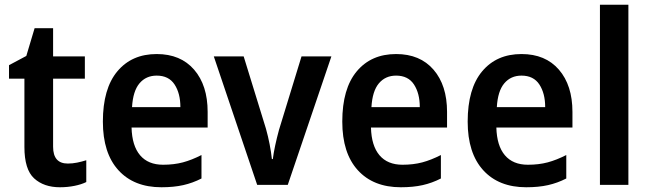

<svg xmlns="http://www.w3.org/2000/svg" viewBox="-20 -780 2745 810"><path d="M266 -90Q286 -90 305.5 -94Q325 -98 344 -104V-12Q324 -2 294.5 4Q265 10 233 10Q165 10 124 -27.5Q83 -65 83 -160V-448H18V-505L91 -544L126 -661H204V-542H338V-448H204V-161Q204 -90 266 -90Z M641 -552Q742 -552 799 -486Q856 -420 856 -308V-242H535Q537 -165 571 -125Q605 -85 668 -85Q714 -85 751.5 -95Q789 -105 830 -126V-27Q793 -8 753 1Q713 10 661 10Q545 10 479.5 -62Q414 -134 414 -267Q414 -406 475 -479Q536 -552 641 -552ZM641 -461Q596 -461 568.5 -428.5Q541 -396 537 -328H741Q741 -386 716.5 -423.5Q692 -461 641 -461Z M1065 0 882 -542H1008L1102 -237Q1111 -205 1117.5 -171.5Q1124 -138 1127 -109H1131Q1134 -134 1141 -166.5Q1148 -199 1157 -232L1252 -542H1378L1194 0Z M1651 -552Q1752 -552 1809 -486Q1866 -420 1866 -308V-242H1545Q1547 -165 1581 -125Q1615 -85 1678 -85Q1724 -85 1761.5 -95Q1799 -105 1840 -126V-27Q1803 -8 1763 1Q1723 10 1671 10Q1555 10 1489.5 -62Q1424 -134 1424 -267Q1424 -406 1485 -479Q1546 -552 1651 -552ZM1651 -461Q1606 -461 1578.5 -428.5Q1551 -396 1547 -328H1751Q1751 -386 1726.5 -423.5Q1702 -461 1651 -461Z M2180 -552Q2281 -552 2338 -486Q2395 -420 2395 -308V-242H2074Q2076 -165 2110 -125Q2144 -85 2207 -85Q2253 -85 2290.5 -95Q2328 -105 2369 -126V-27Q2332 -8 2292 1Q2252 10 2200 10Q2084 10 2018.5 -62Q1953 -134 1953 -267Q1953 -406 2014 -479Q2075 -552 2180 -552ZM2180 -461Q2135 -461 2107.5 -428.5Q2080 -396 2076 -328H2280Q2280 -386 2255.5 -423.5Q2231 -461 2180 -461Z M2631 0H2511V-760H2631Z"/></svg>

Font: Noto Sans Gurmukhi UI SemiCondensed SemiBold
Style: Regular
Weight: 600
Width: 4
Designer: Jelle Bosma - Monotype Design Team
Foundry: Monotype Imaging Inc.
Version: Version 2.004; ttfautohint (v1.8.4.7-5d5b)